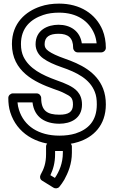

<svg xmlns="http://www.w3.org/2000/svg" viewBox="-20 -766 646 1063"><path d="M309 -81C370 -81 434 -109 434 -187C434 -251 395 -277 359 -295C341 -304 318 -313 292 -322C212 -351 142 -386 110 -452C101 -471 96 -494 96 -522C96 -613 151 -660 219 -683C245 -692 275 -696 307 -696C406 -696 472 -650 502 -579C509 -563 513 -544 515 -526H433C423 -595 369 -629 304 -629C243 -629 177 -599 177 -521C177 -489 193 -461 220 -442C245 -424 278 -409 321 -394C406 -365 477 -329 505 -257C513 -237 516 -215 516 -188C516 -94 466 -49 398 -27C372 -19 342 -15 309 -15C194 -15 113 -68 85 -158C81 -170 78 -185 77 -199H160C170 -114 233 -81 309 -81ZM309 -131C241 -131 208 -153 208 -224C208 -235 198 -249 183 -249H51C40 -249 26 -239 26 -224C26 -195 29 -169 37 -144C73 -30 178 35 309 35C347 35 382 30 413 20C496 -6 566 -71 566 -188C566 -220 561 -249 551 -275C514 -370 423 -412 337 -442C297 -456 267 -470 249 -483C232 -495 227 -506 227 -521C227 -562 254 -579 304 -579C357 -579 385 -557 385 -501C385 -490 395 -476 410 -476H541C552 -476 566 -486 566 -501C566 -536 560 -569 548 -599C510 -690 423 -746 307 -746C270 -746 235 -741 203 -730C123 -703 46 -639 46 -522C46 -370 173 -311 276 -274C302 -265 321 -258 336 -250C370 -233 384 -226 384 -187C384 -146 359 -131 309 -131ZM284 219 259 204C274 172 285 136 285 87V70H328V80C328 137 308 184 284 219ZM205 201C199 212 201 227 213 234L276 273C285 279 300 278 308 269C318 257 327 244 336 229C357 191 378 141 378 80V45C378 34 368 20 353 20H260C249 20 235 30 235 45V87C235 138 223 169 205 201Z"/></svg>

Font: Asimov
Style: NarOu
Weight: 500
Designer: Google
Version: Version 2.000980; 2014